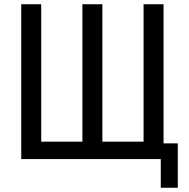

<svg xmlns="http://www.w3.org/2000/svg" viewBox="-20 -749 891 904"><path d="M737 0H80V-729H174V-82H368V-729H462V-82H656V-729H750V-74H817V135H737Z"/></svg>

Font: ColatingCofangSans
Style: Regular
Weight: 400
Foundry: GNU
Version: Version 412.227;June 27, 2022;FontCreator 11.0.0.2412 32-bit